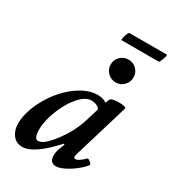

<svg xmlns="http://www.w3.org/2000/svg" viewBox="-189 -870 884 985"><g transform="rotate(30 253.5 -377.5)"><path d="M99 13Q62 13 41.5 -14.5Q21 -42 21 -81Q21 -122 37 -167.5Q53 -213 80.5 -256.5Q108 -300 144.5 -335Q181 -370 221.5 -391Q262 -412 304 -412Q334 -412 356 -397L366 -421Q369 -427 384 -430Q399 -433 416.5 -433Q434 -433 447 -430Q460 -427 458 -421L360 -95Q358 -87 357.5 -84Q357 -81 357 -79Q357 -69 367 -69Q385 -69 419 -103Q422 -106 429.5 -101Q437 -96 443 -89.5Q449 -83 446 -79Q429 -57 401 -35.5Q373 -14 345 -0.5Q317 13 299 13Q261 13 261 -31Q261 -43 263.5 -54.5Q266 -66 270 -76L282 -105L276 -108Q167 13 99 13ZM153 -54Q174 -54 197.5 -76Q221 -98 242.5 -127.5Q264 -157 277 -180Q303 -227 316 -270L340 -348Q323 -371 290 -371Q260 -371 231.5 -344Q203 -317 180 -275.5Q157 -234 143.5 -189.5Q130 -145 130 -111Q130 -54 153 -54ZM349 -513Q321 -513 301 -533Q281 -553 281 -581Q281 -609 301 -628.5Q321 -648 349 -648Q377 -648 396.5 -628.5Q416 -609 416 -581Q416 -553 396.5 -533Q377 -513 349 -513ZM268 -716Q264 -716 266.5 -729Q269 -742 274.5 -755Q280 -768 284 -768H504Q509 -768 505.5 -755Q502 -742 496.5 -729Q491 -716 486 -716Z"/></g></svg>

Font: Junicode
Style: Bold Italic
Weight: 700
Italic angle: -11°
Designer: Peter S. Baker
Version: Version 2.100; ttfautohint (v1.8.4)